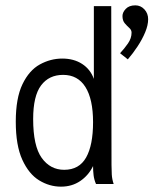

<svg xmlns="http://www.w3.org/2000/svg" viewBox="-20 -688 603 718"><path d="M486 -668Q506 -668 520 -653Q534 -638 534 -616Q534 -594 523 -567.5Q512 -541 494.5 -514.5Q477 -488 458 -466L429 -489Q445 -506 458.5 -525.5Q472 -545 472 -566Q472 -576 463.5 -583.5Q455 -591 446.5 -601Q438 -611 438 -628Q438 -642 450.5 -655Q463 -668 486 -668ZM208 10Q165 10 126.5 -13.5Q88 -37 63.5 -90.5Q39 -144 39 -233Q39 -321 64 -373Q89 -425 129 -447Q169 -469 213 -469Q256 -469 287 -449Q318 -429 331 -393V-665H396L397 -71Q397 -53 398 -35.5Q399 -18 405 0H339Q332 -16 330 -32.5Q328 -49 328 -67Q311 -32 280 -11Q249 10 208 10ZM220 -53Q276 -53 302 -99Q328 -145 328 -231Q328 -317 299.5 -362.5Q271 -408 216 -408Q163 -408 133.5 -368.5Q104 -329 104 -243Q104 -142 136 -97.5Q168 -53 220 -53Z"/></svg>

Font: Inconsolata SemiExpanded Thin
Style: Regular
Weight: 100
Width: 6
Monospace: yes
Designer: Raph Levien, Cyreal, Brenton Simpson
Foundry: Raph Levien, Cyreal, Google
Version: Version 3.100; ttfautohint (v1.8.4.7-5d5b)